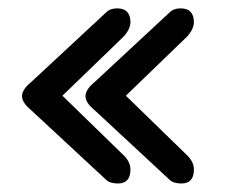

<svg xmlns="http://www.w3.org/2000/svg" viewBox="-20 -552 544 455"><path d="M231.4 -522.5Q241.2 -532.2 257.3 -532.2Q273.4 -532.2 281.2 -523.9Q289.1 -515.6 289.1 -499.5Q289.1 -483.4 273.4 -465.8L127.9 -325.2L273.4 -183.6Q289.1 -168 289.1 -150.4Q289.1 -117.2 259.8 -117.2Q240.2 -117.2 231.4 -126L53.7 -291Q32.2 -308.6 32.2 -324.2Q32.2 -339.8 53.7 -357.4ZM381.8 -522.5Q391.6 -532.2 407.7 -532.2Q423.8 -532.2 431.6 -523.9Q439.5 -515.6 439.5 -499.5Q439.5 -483.4 423.8 -465.8L278.3 -325.2L423.8 -183.6Q439.5 -168 439.5 -150.4Q439.5 -117.2 410.2 -117.2Q390.6 -117.2 381.8 -126L204.1 -291Q182.6 -308.6 182.6 -324.2Q182.6 -339.8 204.1 -357.4Z"/></svg>

Font: Jura
Style: DemiBold
Weight: 600
Version: Version 2.5